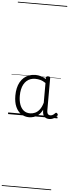

<svg xmlns="http://www.w3.org/2000/svg" viewBox="-122 -1459 865 2409"><g transform="rotate(5 311.0 -255.0)"><path d="M265 17Q210 17 166 -12Q122 -41 96.5 -98Q71 -155 71 -238Q71 -288 80.5 -331Q90 -374 109 -408.5Q128 -443 156 -467.5Q184 -492 220.5 -505.5Q257 -519 301 -519Q335 -519 368 -509Q401 -499 434 -479V-495Q434 -506 440.5 -510.5Q447 -515 461 -515Q475 -515 481 -510.5Q487 -506 487 -496V-91Q487 -70 491.5 -56.5Q496 -43 506 -36.5Q516 -30 531 -30Q541 -30 550.5 -33.5Q560 -37 569.5 -44.5Q579 -52 590 -63Q595 -69 601.5 -68.5Q608 -68 614 -61Q621 -55 622 -48Q623 -41 619 -34Q608 -19 592 -7.5Q576 4 558 10.5Q540 17 522 17Q501 17 485.5 11.5Q470 6 458.5 -5.5Q447 -17 441.5 -33.5Q436 -50 435 -72Q435 -76 434.5 -81.5Q434 -87 434 -92Q411 -47 382 -23.5Q353 0 322.5 8.5Q292 17 265 17ZM127 -242Q127 -180 143.5 -133Q160 -86 192.5 -59.5Q225 -33 274 -33Q306 -33 336.5 -46.5Q367 -60 392.5 -92.5Q418 -125 434 -181V-429Q399 -453 367 -461.5Q335 -470 302 -470Q270 -470 243 -460.5Q216 -451 194.5 -432Q173 -413 158 -385.5Q143 -358 135 -322Q127 -286 127 -242ZM0 895H622V905H0ZM0 -20H622V0H0ZM0 -505H622V-500H0ZM0 -1415H622V-1405H0Z"/></g></svg>

Font: Playwrite BE WAL Guides
Style: Regular
Weight: 400
Designer: Veronika Burian, José Scaglione
Foundry: TypeTogether
Version: Version 1.003